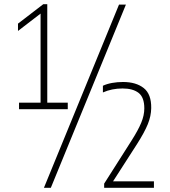

<svg xmlns="http://www.w3.org/2000/svg" viewBox="-20 -830 812 918"><path d="M71 -308V-339H174V-765L66 -682V-717L187 -810H206V-339H304V-308ZM190 68 549 -808H582L223 68ZM478 68V48L609 -158Q640.5 -207.5 655.2 -243Q670 -278.5 670 -312Q670 -364.5 642.8 -385.8Q615.5 -407 566 -407Q514.5 -407 472 -388V-420Q491 -429 516 -433.5Q541 -438 568 -438Q630.5 -438 667.2 -409Q704 -380 703 -313Q702.5 -275.5 686.8 -236.5Q671 -197.5 635 -141L520.5 37H716V68Z"/></svg>

Font: Encode Sans Condensed Thin
Style: Regular
Weight: 100
Width: 3
Designer: Multiple Designers
Foundry: Impallari Type
Version: Version 3.000; ttfautohint (v1.8.3) -l 8 -r 50 -G 200 -x 14 